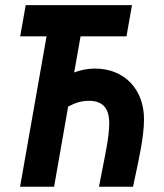

<svg xmlns="http://www.w3.org/2000/svg" viewBox="-20 -713 626 733"><path d="M56.6 0H186.5L240.2 -306.2C270 -321.8 292 -328.1 320.3 -328.1C373.5 -328.1 397 -297.9 397 -242.7C397 -190.4 381.8 -123.5 367.7 -50.8L357.9 0H487.8L497.1 -43.9C509.8 -104 529.8 -191.4 529.8 -257.3C529.8 -375 452.1 -451.2 342.8 -451.2C314.5 -451.2 288.1 -445.8 263.2 -436.5L287.6 -574.2H462.9L483.9 -693.4H78.1L57.1 -574.2H157.7Z"/></svg>

Font: Cascadia Code
Style: Bold Italic
Weight: 700
Italic angle: -10°
Monospace: yes
Designer: Aaron Bell
Foundry: Saja Typeworks
Version: Version 2404.023